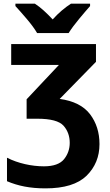

<svg xmlns="http://www.w3.org/2000/svg" viewBox="-20 -786 598 1046"><path d="M41 -545.9V-432.1H300.8L125 -245.1V-139.2H183.1C255.9 -139.2 303.2 -126.5 326.2 -101.1C348.6 -75.7 359.9 -44.4 359.9 -7.8C359.9 25.4 349.6 55.2 329.1 81.1C308.1 106.9 271.5 120.1 219.2 120.1C153.3 120.1 78.1 104 18.1 73.2V201.2C78.1 226.6 142.6 240.2 228 240.2C330.1 240.2 404.3 217.3 451.7 171.4C498.5 125 522 67.9 522 -1C522 -64 504.9 -118.2 470.7 -163.6C436 -209 380.9 -236.8 305.2 -247.1L502.9 -449.2V-545.9ZM366.7 -766.1C333.5 -744.6 298.8 -715.8 267.1 -680.2C233.4 -715.8 203.1 -744.6 169.9 -766.1H64V-752.9C81.1 -734.4 102.1 -710.9 126 -682.6C149.9 -654.3 168.9 -628.9 182.1 -606H354C368.2 -628.9 387.2 -654.3 411.1 -683.1C435.1 -711.9 454.6 -734.9 470.7 -752.9V-766.1Z"/></svg>

Font: Avrile Sans
Style: Bold
Weight: 700
Designer: Monotype Design Team, Google (font), Stefan Peev (BGR Cyrillic), Cristiano Sobral (main changes)
Foundry: The Avrile Sans Project Authors
Version: Version 3.110